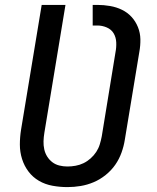

<svg xmlns="http://www.w3.org/2000/svg" viewBox="-20 -755 640 783"><path d="M255 8Q224 8 194 2.5Q164 -3 139 -17.5Q114 -32 96.5 -55Q79 -78 70 -106.5Q61 -135 61 -165.5Q61 -196 66 -227L150 -735H247L161 -214Q158 -196 157.5 -179Q157 -162 160.5 -146Q164 -130 172.5 -116.5Q181 -103 193.5 -93.5Q206 -84 222 -80Q238 -76 255 -76Q271 -76 288 -79Q305 -82 320.5 -89.5Q336 -97 349.5 -109Q363 -121 372.5 -135.5Q382 -150 387 -166.5Q392 -183 395 -199L451 -542Q455 -562 454 -582.5Q453 -603 443.5 -619Q434 -635 415.5 -643Q397 -651 377 -651H358V-735H377Q403 -735 429 -730.5Q455 -726 477.5 -715Q500 -704 516.5 -686Q533 -668 542.5 -644.5Q552 -621 552.5 -595Q553 -569 548 -542L489 -185Q485 -159 475.5 -132.5Q466 -106 450 -83Q434 -60 411 -41.5Q388 -23 362 -12Q336 -1 309 3.5Q282 8 255 8Z"/></svg>

Font: Iosevka Medium Extended
Style: Italic
Weight: 500
Width: 7
Italic angle: -9°
Monospace: yes
Designer: Belleve Invis
Foundry: Belleve Invis
Version: Version 32.5.0; ttfautohint (v1.8.4)